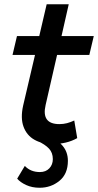

<svg xmlns="http://www.w3.org/2000/svg" viewBox="-20 -670 462 905"><path d="M226 9Q178 9 142 -11.5Q106 -32 91 -72.5Q76 -113 89 -172L145 -411H39L60 -500H165L200 -650H304L270 -500H422L401 -411H249L195 -175Q174 -85 260 -85Q279 -85 296 -89.5Q313 -94 330 -102L344 -19Q295 9 226 9ZM156 -6 202 -29Q249 -13 274.5 16.5Q300 46 300 88Q300 150 260 182.5Q220 215 167 215Q131 215 103 202Q75 189 61 172L97 112Q124 141 168 141Q196 141 212.5 123.5Q229 106 229 80Q229 50 211 30.5Q193 11 156 -6Z"/></svg>

Font: Prodigy Sans Medium
Style: Italic
Weight: 500
Italic angle: -13°
Designer: Wei Huang
Foundry: Wei Huang
Version: Version 1.003; ttfautohint (v1.8.3)